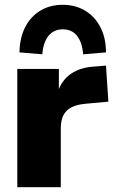

<svg xmlns="http://www.w3.org/2000/svg" viewBox="-20 -779 474 799"><path d="M52 0V-492H225V-371H215Q225 -431 265.5 -464.5Q306 -498 372 -502L421 -506L431 -356L334 -347Q281 -342 257 -317.5Q233 -293 233 -245V0ZM156 -553 61 -561Q62 -621 84.5 -665.5Q107 -710 147.5 -734.5Q188 -759 241 -759Q294 -759 334.5 -734.5Q375 -710 398 -665.5Q421 -621 421 -561L326 -553Q322 -603 300.5 -630Q279 -657 241 -657Q204 -657 182 -630Q160 -603 156 -553Z"/></svg>

Font: Nunito Sans 12pt ExtraLight 12pt Black
Style: Regular
Weight: 900
Version: Version 3.101;gftools[0.9.27]